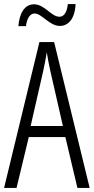

<svg xmlns="http://www.w3.org/2000/svg" viewBox="-20 -920 459 940"><path d="M70 -792H107C112 -833 129 -854 149 -854C185 -854 222 -793 273 -793C315 -793 347 -829 350 -900H312C308 -861 294 -838 271 -838C231 -838 198 -899 147 -899C100 -899 75 -855 70 -792ZM359 0H419L245 -714H173L0 0H61L121 -249H300ZM227 -570 288 -303H130L191 -570C199 -605 204 -634 209 -664C214 -634 219 -605 227 -570Z"/></svg>

Font: Noto Sans Bengali ExtraCondensed Light
Style: Regular
Weight: 300
Width: 2
Designer: Joana Ranito - Universal Thirst; Jelle Bosma - Monotype Design Team
Foundry: Universal Thirst ehf.
Version: Version 3.000